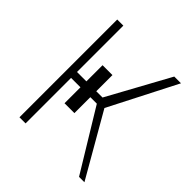

<svg xmlns="http://www.w3.org/2000/svg" viewBox="-194 -869 1010 1010"><g transform="rotate(45 311.0 -363.5)"><path d="M220.5 -502.8H294V-382.5H340.6L529.5 -727.3H579.5L386.7 -350.5L588.4 0H548.3L342.3 -338.4H294V-219.8H220.5V-338.4H150.6V0H105.1V-727.3H150.6V-382.5H220.5Z"/></g></svg>

Font: Inter Extra Light BETA
Style: Regular
Weight: 200
Designer: Rasmus Andersson
Foundry: rsms
Version: Version 3.011;git-f93a4a705